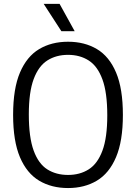

<svg xmlns="http://www.w3.org/2000/svg" viewBox="-20 -966 706 996"><path d="M333 9.5Q247 9.5 183 -28.8Q119 -67 83.5 -150.5Q48 -234 48 -370Q48 -506 83.5 -589.5Q119 -673 183 -711.2Q247 -749.5 333 -749.5Q419 -749.5 483 -711.2Q547 -673 582.2 -589.5Q617.5 -506 617.5 -370Q617.5 -234.5 582 -150.8Q546.5 -67 482.5 -28.8Q418.5 9.5 333 9.5ZM333 -58.5Q394.5 -58.5 440.2 -87.5Q486 -116.5 511.2 -184Q536.5 -251.5 536.5 -367.5Q536.5 -486 511.2 -554.5Q486 -623 440.2 -652.2Q394.5 -681.5 333 -681.5Q271.5 -681.5 225.8 -652.5Q180 -623.5 154.8 -556Q129.5 -488.5 129.5 -372.5Q129.5 -254 154.5 -185.2Q179.5 -116.5 225.2 -87.5Q271 -58.5 333 -58.5ZM298.5 -804 206.5 -946H289L367.5 -804Z"/></svg>

Font: Encode Sans SemiCondensed SemiCondensed
Style: Regular
Weight: 400
Width: 4
Designer: Multiple Designers
Foundry: Impallari Type
Version: Version 3.000; ttfautohint (v1.8.3) -l 8 -r 50 -G 200 -x 14 